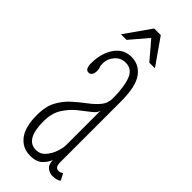

<svg xmlns="http://www.w3.org/2000/svg" viewBox="-226 -690 727 727"><g transform="rotate(45 137.5 -326.5)"><path d="M121 10Q79.5 10 54.8 -21.8Q30 -53.5 30 -118Q30 -163 46 -193Q62 -223 85.8 -244.2Q109.5 -265.5 133.2 -283.2Q157 -301 173 -320Q189 -339 189 -365.5Q189 -424 176 -459.8Q163 -495.5 128 -495.5Q102 -495.5 85 -476Q68 -456.5 68 -432.5Q68 -418.5 70.8 -413.5Q73.5 -408.5 73.5 -397Q73.5 -385.5 69 -377.2Q64.5 -369 54.5 -369Q36.5 -369 36.5 -401Q36.5 -454.5 61.2 -490.5Q86 -526.5 128 -526.5Q169.5 -526.5 194.2 -492.5Q219 -458.5 219 -378V-55.5Q219 -38 223.8 -31.8Q228.5 -25.5 237.5 -25.5Q249.5 -25.5 255.5 -32.5L270 -5.5Q259 4.5 234.5 4.5Q219.5 4.5 206.5 -5.8Q193.5 -16 193.5 -40Q188.5 -24.5 171.8 -7.2Q155 10 121 10ZM121 -21Q144 -21 159 -38.2Q174 -55.5 181.5 -77.8Q189 -100 189 -114.5V-301Q188 -287 169 -272.5Q150 -258 125.8 -238.8Q101.5 -219.5 83 -190.5Q64.5 -161.5 64.5 -118Q64.5 -21 121 -21ZM39 -558.5 112.5 -663H148L221 -558.5H191L130 -630L69 -558.5Z"/></g></svg>

Font: Imbue 10pt Thin
Style: Regular
Weight: 100
Designer: Tyler Finck
Foundry: Etcetera Type Company
Version: Version 1.102; ttfautohint (v1.8.3)